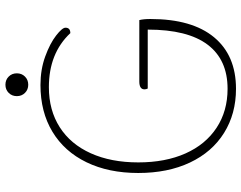

<svg xmlns="http://www.w3.org/2000/svg" viewBox="-111 -768 889 707"><g transform="rotate(-90 333.5 -414.5)"><path d="M50 -350Q50 -459 89.5 -540.5Q129 -622 202 -666Q275 -710 374 -710Q431 -710 479 -692.5Q527 -675 556 -652.5Q585 -630 585 -618Q585 -600 565 -600Q491 -679 366 -679Q281 -679 218.5 -639Q156 -599 122.5 -524.5Q89 -450 89 -350Q89 -250 122 -176Q155 -102 216.5 -61.5Q278 -21 360 -21Q467 -21 522.5 -94.5Q578 -168 578 -315H361Q358 -321 358 -327Q358 -346 387 -346H613Q617 -331 617 -305Q617 -152 550 -71Q483 10 360 10Q268 10 197.5 -34Q127 -78 88.5 -159.5Q50 -241 50 -350ZM333 -797Q333 -815 345 -827Q357 -839 375 -839Q393 -839 405 -827Q417 -815 417 -797Q417 -779 405 -767Q393 -755 375 -755Q357 -755 345 -767Q333 -779 333 -797Z"/></g></svg>

Font: Thasadith
Style: Regular
Weight: 400
Designer: Cadson Demak Co.,Ltd.
Foundry: Cadson Demak Co.,Ltd.
Version: Version 1.000; ttfautohint (v1.6)